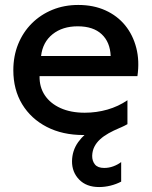

<svg xmlns="http://www.w3.org/2000/svg" viewBox="-20 -530 612 775"><path d="M316.1 15Q232.2 15 168.7 -17.8Q105.1 -50.6 69.4 -109.4Q33.8 -168.3 33.8 -246.6Q33.8 -303.7 53.3 -351.9Q72.9 -400.1 108.3 -435.5Q143.8 -470.9 191.6 -490.5Q239.3 -510 295.9 -510Q357.2 -510 405.3 -488.3Q453.4 -466.6 485.2 -427.6Q516.9 -388.6 530.2 -336.3Q543.6 -284.1 534.7 -222.8H139.7Q138.8 -178.5 161 -145.3Q183.2 -112.2 224.5 -93.6Q265.8 -75 321.9 -75Q369.4 -75 413.7 -87.7Q457.9 -100.4 494.4 -125.4V-28.8Q469.2 -14.4 439.1 -4.7Q408.9 4.9 377.5 10Q346 15 316.1 15ZM145.8 -304H426.7Q424.5 -360.1 390.4 -391.9Q356.3 -423.8 293.7 -423.8Q232.2 -423.8 192.3 -391.9Q152.4 -360.1 145.8 -304ZM380.1 225Q328.7 225 299.5 194.8Q270.4 164.7 270.7 120.8Q271.3 77.5 295.7 43.5Q320 9.5 360.4 -14.6Q400.8 -38.7 449.6 -51.8L462.2 -13.2Q438.7 -3.4 418.7 7.8Q398.7 18.9 384 32.4Q369.2 45.9 361 62.2Q352.7 78.6 352.1 98.8Q351.8 119.7 363.2 133.8Q374.6 147.9 400.6 147.9Q419.6 147.9 437.2 141.4Q454.9 134.9 469.1 124.2V203.1Q449 213.6 426 219.3Q403 225 380.1 225Z"/></svg>

Font: Geologica-Sharp
Style: Regular
Weight: 100
Designer: Sindre Bremnes, Frode Helland
Foundry: Monokrom Skriftforlag AS
Version: Version 1.010;gftools[0.9.28]